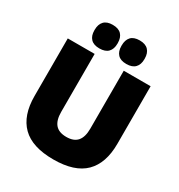

<svg xmlns="http://www.w3.org/2000/svg" viewBox="-198 -973 1049 1123"><g transform="rotate(30 327.0 -412.0)"><path d="M327.5 16.5Q184.5 16.5 116 -51.2Q47.5 -119 47.5 -250V-639H229V-247.5Q229 -191.5 253 -163.5Q277 -135.5 327.5 -135.5Q378 -135.5 401.8 -163.5Q425.5 -191.5 425.5 -247.5V-639H607V-250Q607 -119 538.8 -51.2Q470.5 16.5 327.5 16.5ZM236 -680.5Q197 -680.5 177.8 -700.8Q158.5 -721 158.5 -757.5V-761.5Q158.5 -798.5 177.8 -819Q197 -839.5 236 -839.5Q276 -839.5 295.2 -819Q314.5 -798.5 314.5 -761.5V-757.5Q314.5 -721 295.2 -700.8Q276 -680.5 236 -680.5ZM418.5 -680.5Q379 -680.5 360 -700.8Q341 -721 341 -757.5V-761.5Q341 -798.5 360 -819Q379 -839.5 418.5 -839.5Q457.5 -839.5 477 -819Q496.5 -798.5 496.5 -761.5V-757.5Q496.5 -721 477 -700.8Q457.5 -680.5 418.5 -680.5Z"/></g></svg>

Font: Anek Gurmukhi ExtraBold
Style: Regular
Weight: 800
Designer: Sarang Kulkarni (Gurmukhi), Yesha Goshar (Latin)
Foundry: Ek Type
Version: Version 1.003